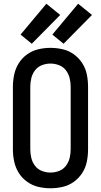

<svg xmlns="http://www.w3.org/2000/svg" viewBox="-20 -999 540 1027"><path d="M150 -765 302 -919 228 -979 90 -814ZM320 -765 472 -919 398 -979 260 -814ZM250 8Q283 8 315.5 0.5Q348 -7 375 -26.5Q402 -46 420 -74Q438 -102 444.5 -134.5Q451 -167 451 -200V-535Q451 -568 444.5 -600.5Q438 -633 420 -661Q402 -689 375 -708.5Q348 -728 315.5 -735.5Q283 -743 250 -743Q217 -743 185 -735.5Q153 -728 125.5 -708.5Q98 -689 80.5 -661Q63 -633 56 -600.5Q49 -568 49 -535V-200Q49 -167 56 -134.5Q63 -102 80.5 -74Q98 -46 125.5 -26.5Q153 -7 185 0.5Q217 8 250 8ZM250 -76Q227 -76 204.5 -84.5Q182 -93 167.5 -112Q153 -131 147.5 -154Q142 -177 142 -200V-535Q142 -558 147.5 -581Q153 -604 167.5 -623Q182 -642 204.5 -650.5Q227 -659 250 -659Q273 -659 295.5 -650.5Q318 -642 332.5 -623Q347 -604 352.5 -581Q358 -558 358 -535V-200Q358 -177 352.5 -154Q347 -131 332.5 -112Q318 -93 295.5 -84.5Q273 -76 250 -76Z"/></svg>

Font: Iosevka SS08 Medium
Style: Regular
Weight: 500
Monospace: yes
Designer: Belleve Invis
Foundry: Belleve Invis
Version: Version 3.4.3; ttfautohint (v1.8.3)